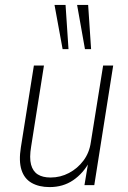

<svg xmlns="http://www.w3.org/2000/svg" viewBox="-20 -754 523 782"><path d="M182 8Q139 8 109 -9Q79 -26 67.5 -62Q56 -98 65 -154L118 -487H159L107 -158Q99 -111 106.5 -83.5Q114 -56 134 -43.5Q154 -31 186 -31Q226 -31 261 -49.5Q296 -68 320 -100Q344 -132 350 -175L400 -487H441L364 0H324L340 -96H345Q319 -48 278 -20Q237 8 182 8ZM326 -554 294 -734H339L351 -554ZM235 -554 202 -734H247L259 -554Z"/></svg>

Font: Nunito Sans 10pt Condensed ExtraLight
Style: Italic
Weight: 250
Width: 3
Italic angle: -9°
Designer: Vernon Adams
Foundry: Vernon Adams
Version: Version 3.101;gftools[0.9.27]